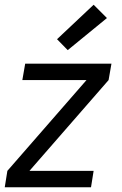

<svg xmlns="http://www.w3.org/2000/svg" viewBox="-20 -788 515 808"><path d="M0 0 11 -69 344 -451H74L86 -520H449L437 -451L104 -69H374L363 0ZM265 -577 220 -623 374 -768 430 -712Z"/></svg>

Font: Iosevka QP
Style: Italic
Weight: 400
Italic angle: -9°
Designer: Belleve Invis
Foundry: Belleve Invis
Version: Version 20.0.0; ttfautohint (v1.8.4)